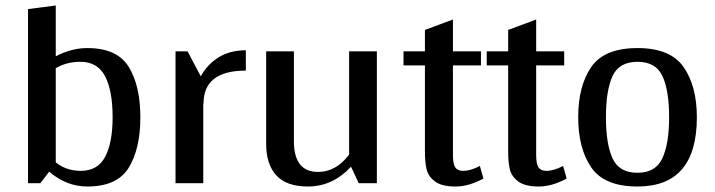

<svg xmlns="http://www.w3.org/2000/svg" viewBox="-20 -667 2602 699"><path d="M491 -240Q491 -126 449 -57Q407 12 298 12Q222 12 159 -42L127 0H82V-634L183 -647V-462Q240 -492 298 -492Q407 -492 449 -423Q491 -354 491 -240ZM390 -240Q390 -337 362.5 -389.5Q335 -442 273 -442Q223 -442 183 -419V-76Q221 -45 274 -45Q336 -45 363 -96.5Q390 -148 390 -240Z M875 -484V-410Q721 -410 721 -290H720V0H619V-480H663L711 -389Q734 -432 775.5 -458Q817 -484 875 -484Z M1352 -480V0H1286L1258 -60Q1191 12 1101 12Q1023 12 986 -28.5Q949 -69 949 -143V-480H1050V-153Q1050 -41 1138 -41Q1203 -41 1251 -104V-480Z M1740 -17Q1687 12 1638 12Q1588 12 1563.5 -6.5Q1539 -25 1533 -51Q1527 -77 1527 -115V-429H1449V-480H1527V-558L1629 -596V-480H1731V-429H1629V-103Q1629 -70 1637.5 -57.5Q1646 -45 1666 -45Q1694 -45 1727 -63Z M2043 -17Q1990 12 1941 12Q1891 12 1866.5 -6.5Q1842 -25 1836 -51Q1830 -77 1830 -115V-429H1752V-480H1830V-558L1932 -596V-480H2034V-429H1932V-103Q1932 -70 1940.5 -57.5Q1949 -45 1969 -45Q1997 -45 2030 -63Z M2085 -240Q2085 -354 2132.5 -423Q2180 -492 2301 -492Q2421 -492 2469 -422.5Q2517 -353 2517 -240Q2517 12 2301 12Q2180 12 2132.5 -57.5Q2085 -127 2085 -240ZM2416 -240Q2416 -337 2392 -389.5Q2368 -442 2301 -442Q2234 -442 2210 -390Q2186 -338 2186 -240Q2186 -143 2210 -90.5Q2234 -38 2301 -38Q2367 -38 2391.5 -91Q2416 -144 2416 -240Z"/></svg>

Font: Arya
Style: Regular
Weight: 400
Designer: Eduardo Rodriguez Tunni, Modular Infotech
Foundry: Eduardo Rodriguez Tunni, Modular Infotech
Version: Version 1.002